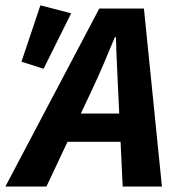

<svg xmlns="http://www.w3.org/2000/svg" viewBox="-32 -683 649 703"><path d="M-12.3 0 331.5 -651.8H495L560.9 0H417.2L400.5 -353.2Q398.6 -401.7 396.1 -448.9Q393.7 -496 392.6 -546.9H388.6Q367.7 -496.6 347.6 -449.4Q327.5 -402.3 304.5 -353.2L138 0ZM158.4 -163.8 182.9 -267.3H481L456.9 -163.8ZM127.6 -431.3 46.6 -457 115.9 -663.4 228.6 -634.3Z"/></svg>

Font: Source Sans Variable
Style: Italic
Weight: 200
Italic angle: -11°
Designer: Paul D. Hunt
Foundry: Adobe Systems Incorporated
Version: Version 3.006;hotconv 1.0.111;makeotfexe 2.5.65597